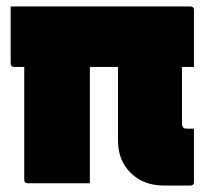

<svg xmlns="http://www.w3.org/2000/svg" viewBox="-20 -567 640 594"><path d="M13 -547H569Q580 -547 580 -536V-360H543V-184Q543 -178 547 -172Q550 -169 558 -169H580V-4Q580 7 569 7H487Q424 7 384.5 -32Q345 -71 345 -132V-360H258V0H66Q55 0 55 -11V-360H24Q13 -360 13 -371Z"/></svg>

Font: Recursive Sn Lnr St Blk
Style: Regular
Weight: 900
Version: Version 1.079;hotconv 1.0.112;makeotfexe 2.5.65598; ttfautoh